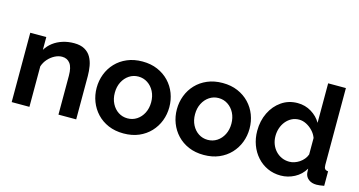

<svg xmlns="http://www.w3.org/2000/svg" viewBox="-78 -1060 2618 1401"><g transform="rotate(15 1230.5 -360.0)"><path d="M547.9 0H413.9V-293.8Q413.9 -357 392 -386Q370.1 -415 331.2 -415Q304.2 -415 276.6 -400.9Q249 -386.7 227.1 -362.3Q205.3 -337.9 194.6 -306V0H60.6V-523.8H181.7V-427.1Q201.8 -460.5 233 -484.1Q264.2 -507.8 304.4 -520.5Q344.5 -533.3 390.1 -533.3Q439.2 -533.3 470.3 -515.6Q501.5 -498 518.3 -468.3Q535.2 -438.5 541.5 -401.9Q547.9 -365.3 547.9 -327.3Z M906.6 10Q842.6 10 791.9 -11.7Q741.2 -33.5 705.6 -71.4Q669.9 -109.4 651.1 -158.3Q632.3 -207.2 632.3 -261.4Q632.3 -316.1 651.1 -365.2Q669.9 -414.4 705.6 -452.1Q741.2 -489.8 792.2 -511.5Q843.2 -533.3 906.9 -533.3Q971 -533.3 1021.5 -511.5Q1072 -489.8 1107.9 -452.1Q1143.9 -414.4 1162.7 -365.2Q1181.4 -316.1 1181.4 -261.4Q1181.4 -207.2 1162.7 -158.3Q1143.9 -109.4 1108.2 -71.4Q1072.5 -33.5 1021.8 -11.7Q971 10 906.6 10ZM769.7 -260.9Q769.7 -215.4 788 -179.7Q806.3 -144.1 837.2 -124Q868.1 -103.9 906.6 -103.9Q945.1 -103.9 976.3 -124.2Q1007.5 -144.6 1025.8 -180.5Q1044.1 -216.5 1044.1 -261.9Q1044.1 -307.3 1025.8 -343Q1007.5 -378.6 976.2 -399Q945 -419.4 906.6 -419.4Q868.1 -419.4 837.1 -398.7Q806.1 -378 787.9 -342.4Q769.7 -306.8 769.7 -260.9Z M1512.6 10Q1448.6 10 1397.9 -11.7Q1347.2 -33.5 1311.6 -71.4Q1275.9 -109.4 1257.1 -158.3Q1238.3 -207.2 1238.3 -261.4Q1238.3 -316.1 1257.1 -365.2Q1275.9 -414.4 1311.6 -452.1Q1347.2 -489.8 1398.2 -511.5Q1449.2 -533.3 1512.9 -533.3Q1577 -533.3 1627.5 -511.5Q1678 -489.8 1713.9 -452.1Q1749.9 -414.4 1768.7 -365.2Q1787.4 -316.1 1787.4 -261.4Q1787.4 -207.2 1768.7 -158.3Q1749.9 -109.4 1714.2 -71.4Q1678.5 -33.5 1627.8 -11.7Q1577 10 1512.6 10ZM1375.7 -260.9Q1375.7 -215.4 1394 -179.7Q1412.3 -144.1 1443.2 -124Q1474.1 -103.9 1512.6 -103.9Q1551.1 -103.9 1582.3 -124.2Q1613.5 -144.6 1631.8 -180.5Q1650.1 -216.5 1650.1 -261.9Q1650.1 -307.3 1631.8 -343Q1613.5 -378.6 1582.2 -399Q1551 -419.4 1512.6 -419.4Q1474.1 -419.4 1443.1 -398.7Q1412.1 -378 1393.9 -342.4Q1375.7 -306.8 1375.7 -260.9Z M1845.3 -261.8Q1845.3 -337.6 1875.4 -399.1Q1905.4 -460.6 1958.3 -496.9Q2011.1 -533.3 2079.2 -533.3Q2136.8 -533.3 2183.6 -504.5Q2230.5 -475.8 2255.7 -431.5V-730H2389.7V-149.6Q2389.7 -128.6 2396.9 -119.8Q2404.1 -110.9 2421.4 -109.5V0Q2385.5 6.7 2363.9 6.7Q2327.9 6.7 2304.6 -11.3Q2281.3 -29.3 2277.7 -58.1L2275.9 -90.8Q2246.7 -41.7 2197.4 -15.8Q2148.1 10 2093.9 10Q2039.9 10 1994.4 -10.8Q1948.9 -31.6 1915.4 -69Q1881.9 -106.3 1863.6 -155.7Q1845.3 -205.1 1845.3 -261.8ZM2256.2 -192.5V-317.2Q2245.5 -346.3 2223.7 -369.2Q2201.9 -392.2 2175 -405.8Q2148 -419.4 2120.9 -419.4Q2090 -419.4 2064.8 -406.3Q2039.6 -393.1 2021.4 -370.8Q2003.2 -348.5 1993.4 -319.8Q1983.7 -291.1 1983.7 -259.5Q1983.7 -226.8 1994.5 -198.5Q2005.3 -170.3 2025 -148.9Q2044.8 -127.6 2071.2 -115.7Q2097.6 -103.9 2128.9 -103.9Q2148.4 -103.9 2167.8 -110.4Q2187.2 -116.9 2204.8 -128.6Q2222.4 -140.4 2235.9 -156.9Q2249.4 -173.4 2256.2 -192.5Z"/></g></svg>

Font: Raleway Thin
Style: Regular
Weight: 100
Designer: Matt McInerney, Pablo Impallari, Rodrigo Fuenzalida
Foundry: Matt McInerney, Pablo Impallari, Rodrigo Fuenzalida
Version: Version 4.026